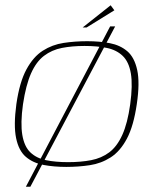

<svg xmlns="http://www.w3.org/2000/svg" viewBox="-20 -625 577 727"><path d="M42 -231Q54 -314 80 -362Q106 -410 142 -433Q178 -456 221 -462.5Q264 -469 310 -469Q357 -469 396 -461.5Q435 -454 462 -431Q489 -408 499.5 -360Q510 -312 498 -231Q486 -148 460.5 -100Q435 -52 399 -29Q363 -6 320 0.5Q277 7 231 7Q184 7 144.5 -0.5Q105 -8 78 -31Q51 -54 41 -102Q31 -150 42 -231ZM473 -230Q483 -303 475.5 -347Q468 -391 444.5 -413.5Q421 -436 384.5 -443.5Q348 -451 300 -451Q253 -451 214.5 -443.5Q176 -436 146.5 -413.5Q117 -391 97.5 -347Q78 -303 67 -230Q57 -158 64.5 -114Q72 -70 95 -48Q118 -26 154 -18.5Q190 -11 238 -11Q286 -11 325 -18.5Q364 -26 393.5 -48Q423 -70 443 -114Q463 -158 473 -230ZM78 82 397 -525H416L95 82ZM293 -521 399 -605 413 -586 308 -521Z"/></svg>

Font: Genos Thin Thin
Style: Italic
Weight: 250
Italic angle: -8°
Version: Version 1.010